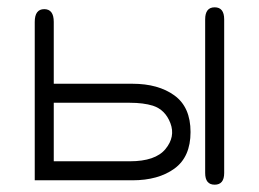

<svg xmlns="http://www.w3.org/2000/svg" viewBox="-20 -493 707 525"><path d="M593 -440V-20Q593 12 567 12Q541 12 541 -20V-440Q541 -473 567 -473Q593 -473 593 -440ZM342 0H75V-433Q75 -468 101 -468Q127 -468 127 -433V-264H342Q413 -264 457 -232Q501 -200 501 -132Q501 -64 457 -32Q413 0 342 0ZM127 -52H335Q405 -52 432.5 -85.5Q460 -119 446 -156Q432 -193 398 -204Q372 -212 335 -212H127Z"/></svg>

Font: Jura
Style: Regular
Weight: 400
Designer: Daniel Johnson, Alexei Vanyashin
Foundry: Daniel Johnson
Version: Version 5.103